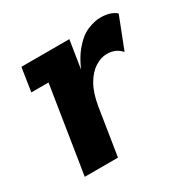

<svg xmlns="http://www.w3.org/2000/svg" viewBox="-104 -507 597 605"><g transform="rotate(-30 195.0 -205.0)"><path d="M39.8 0 89.5 -314.5H26.9L40.2 -400H214.6L190.9 -249.9L183.9 -261.7Q206.6 -325 232.8 -356.6Q259 -388.3 285.4 -399.2Q311.8 -410 333 -410Q369.8 -410 389.7 -392.3L345.2 -277.9Q334.5 -290.1 321.5 -295.4Q308.5 -300.6 292.5 -300.6Q272 -300.6 250.3 -287.1Q228.6 -273.6 211.9 -244.9Q195.2 -216.2 187.7 -171.3L160.7 0Z"/></g></svg>

Font: Rokkitt SemiBold
Style: Italic
Weight: 600
Italic angle: -9°
Designer: Vernon Adams
Foundry: Vernon Adams
Version: Version 3.103